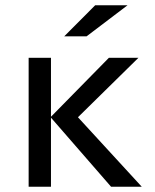

<svg xmlns="http://www.w3.org/2000/svg" viewBox="-20 -710 590 730"><path d="M519 0H402.3L173.8 -262.7V0H88.9V-490.2H173.8V-266.1L394 -490.2H506.3L276.4 -264.2ZM464.8 -689.9 309.1 -571.8H224.1L341.8 -689.9ZM0 -490.2Z"/></svg>

Font: Code New Roman
Style: Regular
Weight: 400
Monospace: yes
Designer: Sam Radian
Foundry: Code New Roman
Version: Version 2.00 November 29, 2014